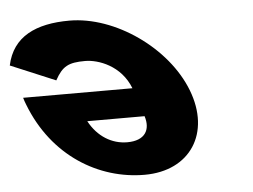

<svg xmlns="http://www.w3.org/2000/svg" viewBox="-116 -582 858 651"><g transform="rotate(-5 313.0 -256.5)"><path d="M-36.8 -281C-35.4 -275 -31.2 -264 -28.5 -257C40.8 -77 195.3 15 351.3 15C506.3 15 586.3 -107 528.5 -257C471.1 -406 297.1 -528 142.1 -528C28.1 -528 -51.7 -491 -72.3 -394L80.4 -330C105.6 -376 126.4 -387 183.4 -387C228.4 -387 304.8 -360 335.2 -281ZM368 -183C383.1 -136 363 -100 302 -100C250 -100 201.8 -129 173 -183Z"/></g></svg>

Font: Hussar
Style: BdOpOblFour
Weight: 700
Foundry: Cannot Into Space Fonts
Version: Version 2.00